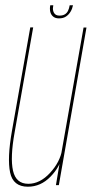

<svg xmlns="http://www.w3.org/2000/svg" viewBox="-20 -700 347 726"><path d="M191.5 0H202.5L307 -596H296L205.5 -84ZM105.5 -596.5H94.5L25 -204Q7 -101.5 18.2 -47.8Q29.5 6 85.5 6Q134 6 171 -32Q208 -70 216 -114.5L215 -134.5Q207 -87 169 -46Q131 -5 87 -5Q40.5 -5 29.2 -54.5Q18 -104 35.5 -200.5ZM203 -630.5Q219 -630.5 229.5 -637.5Q240 -644.5 246.8 -655.8Q253.5 -667 256 -680H243.5Q241.5 -668 237.2 -659.2Q233 -650.5 225.2 -645.8Q217.5 -641 205 -641Q194.5 -641 188.8 -646Q183 -651 181 -659.5Q179 -668 181.5 -680H170Q167.5 -667 170 -655.8Q172.5 -644.5 180.8 -637.5Q189 -630.5 203 -630.5Z"/></svg>

Font: Anybody Thin Condensed
Style: Italic
Weight: 100
Width: 3
Italic angle: -10°
Version: Version 1.113;gftools[0.9.25]